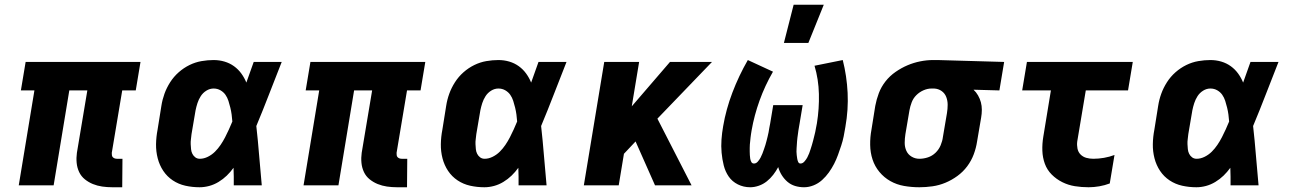

<svg xmlns="http://www.w3.org/2000/svg" viewBox="-20 -781 5440 809"><path d="M495 8H453Q431 8 410.5 5Q390 2 371.5 -5.5Q353 -13 337.5 -25.5Q322 -38 313.5 -56Q305 -74 303 -95Q301 -116 304 -137L348 -400H272L206 0H59L125 -400H68L88 -520H572L552 -400H495L451 -137Q451 -132 451.5 -127Q452 -122 455.5 -118.5Q459 -115 463.5 -113.5Q468 -112 473 -112H496Z M821 8Q790 8 761 1.5Q732 -5 708 -21Q684 -37 668 -61Q652 -85 644.5 -114Q637 -143 637.5 -173.5Q638 -204 644 -235L660 -335Q664 -361 673 -386Q682 -411 697 -434.5Q712 -458 733 -476.5Q754 -495 778.5 -507Q803 -519 829 -523.5Q855 -528 880 -528Q904 -528 926 -521.5Q948 -515 966 -502Q984 -489 997 -471Q1010 -453 1018 -433Q1026 -455 1033.5 -476.5Q1041 -498 1049 -520H1167Q1140 -452 1114 -384.5Q1088 -317 1060 -250Q1067 -188 1072 -125Q1077 -62 1083 0H965Q965 -18 965 -36.5Q965 -55 964 -74Q951 -56 935.5 -41Q920 -26 901 -14.5Q882 -3 861.5 2.5Q841 8 821 8ZM822 -112Q839 -112 856 -120.5Q873 -129 886 -142Q899 -155 909.5 -170.5Q920 -186 928.5 -202.5Q937 -219 944.5 -235.5Q952 -252 959 -269Q958 -284 956 -298.5Q954 -313 950.5 -327.5Q947 -342 942.5 -356Q938 -370 930 -381.5Q922 -393 909 -400.5Q896 -408 880 -408Q864 -408 849.5 -399Q835 -390 826 -376Q817 -362 812 -346.5Q807 -331 804 -316L787 -216Q786 -205 784.5 -194.5Q783 -184 783.5 -173.5Q784 -163 785 -152.5Q786 -142 790.5 -133Q795 -124 803 -118Q811 -112 822 -112Z M1695 8H1653Q1631 8 1610.5 5Q1590 2 1571.5 -5.5Q1553 -13 1537.5 -25.5Q1522 -38 1513.5 -56Q1505 -74 1503 -95Q1501 -116 1504 -137L1548 -400H1472L1406 0H1259L1325 -400H1268L1288 -520H1772L1752 -400H1695L1651 -137Q1651 -132 1651.5 -127Q1652 -122 1655.5 -118.5Q1659 -115 1663.5 -113.5Q1668 -112 1673 -112H1696Z M2021 8Q1990 8 1961 1.5Q1932 -5 1908 -21Q1884 -37 1868 -61Q1852 -85 1844.5 -114Q1837 -143 1837.5 -173.5Q1838 -204 1844 -235L1860 -335Q1864 -361 1873 -386Q1882 -411 1897 -434.5Q1912 -458 1933 -476.5Q1954 -495 1978.5 -507Q2003 -519 2029 -523.5Q2055 -528 2080 -528Q2104 -528 2126 -521.5Q2148 -515 2166 -502Q2184 -489 2197 -471Q2210 -453 2218 -433Q2226 -455 2233.5 -476.5Q2241 -498 2249 -520H2367Q2340 -452 2314 -384.5Q2288 -317 2260 -250Q2267 -188 2272 -125Q2277 -62 2283 0H2165Q2165 -18 2165 -36.5Q2165 -55 2164 -74Q2151 -56 2135.5 -41Q2120 -26 2101 -14.5Q2082 -3 2061.5 2.5Q2041 8 2021 8ZM2022 -112Q2039 -112 2056 -120.5Q2073 -129 2086 -142Q2099 -155 2109.5 -170.5Q2120 -186 2128.5 -202.5Q2137 -219 2144.5 -235.5Q2152 -252 2159 -269Q2158 -284 2156 -298.5Q2154 -313 2150.5 -327.5Q2147 -342 2142.5 -356Q2138 -370 2130 -381.5Q2122 -393 2109 -400.5Q2096 -408 2080 -408Q2064 -408 2049.5 -399Q2035 -390 2026 -376Q2017 -362 2012 -346.5Q2007 -331 2004 -316L1987 -216Q1986 -205 1984.5 -194.5Q1983 -184 1983.5 -173.5Q1984 -163 1985 -152.5Q1986 -142 1990.5 -133Q1995 -124 2003 -118Q2011 -112 2022 -112Z M2740 0 2658 -185 2609 -133 2587 0H2440L2526 -520H2673L2642 -333L2803 -520H2980L2750 -281L2894 0Z M3141 8Q3113 8 3089 -4Q3065 -16 3050.5 -37Q3036 -58 3029.5 -84Q3023 -110 3020.5 -137.5Q3018 -165 3020 -193Q3022 -221 3027 -249Q3039 -320 3066 -391Q3093 -462 3131 -528L3237 -479Q3203 -420 3180.5 -357.5Q3158 -295 3147 -232Q3146 -224 3144.5 -216.5Q3143 -209 3142.5 -201.5Q3142 -194 3141 -186.5Q3140 -179 3139.5 -172Q3139 -165 3139 -157.5Q3139 -150 3139 -142.5Q3139 -135 3139.5 -127.5Q3140 -120 3141 -113Q3142 -106 3145.5 -99Q3149 -92 3157 -92Q3166 -92 3173 -100Q3180 -108 3184.5 -116.5Q3189 -125 3192.5 -134Q3196 -143 3199 -152Q3202 -161 3205 -170Q3208 -179 3210 -188Q3212 -197 3214.5 -206Q3217 -215 3218.5 -224Q3220 -233 3221.5 -242Q3223 -251 3225 -260L3238 -338H3362L3349 -260Q3348 -253 3346.5 -245.5Q3345 -238 3344 -230.5Q3343 -223 3342 -215.5Q3341 -208 3340 -201Q3339 -194 3338.5 -186.5Q3338 -179 3337.5 -171.5Q3337 -164 3336.5 -156.5Q3336 -149 3336 -142Q3336 -135 3337 -127.5Q3338 -120 3339 -113Q3340 -106 3343 -99Q3346 -92 3353 -92Q3362 -92 3369.5 -100.5Q3377 -109 3381.5 -117.5Q3386 -126 3389.5 -135Q3393 -144 3395.5 -152.5Q3398 -161 3401 -170Q3404 -179 3406 -188Q3408 -197 3410.5 -206Q3413 -215 3415 -224.5Q3417 -234 3418.5 -243Q3420 -252 3422 -261Q3432 -323 3430.5 -385Q3429 -447 3412 -504L3531 -528Q3548 -461 3551.5 -390Q3555 -319 3542 -246Q3539 -227 3535 -207Q3531 -187 3524.5 -167.5Q3518 -148 3511 -128.5Q3504 -109 3494.5 -90.5Q3485 -72 3472.5 -54.5Q3460 -37 3444 -22.5Q3428 -8 3408 0Q3388 8 3368 8Q3348 8 3330 2.5Q3312 -3 3298 -15Q3284 -27 3274 -43Q3264 -59 3259 -77Q3250 -60 3238 -44.5Q3226 -29 3211 -17Q3196 -5 3177.5 1.5Q3159 8 3141 8ZM3283 -600 3324 -761H3451L3386 -600Z M3854 8Q3821 8 3789.5 2.5Q3758 -3 3731.5 -18Q3705 -33 3685.5 -56.5Q3666 -80 3656.5 -109Q3647 -138 3646.5 -170.5Q3646 -203 3652 -235L3668 -335Q3673 -362 3683 -388.5Q3693 -415 3711 -438Q3729 -461 3753.5 -478Q3778 -495 3804 -506Q3830 -517 3857.5 -522.5Q3885 -528 3912 -528H3931L4211 -520L4191 -400L4082 -403Q4093 -393 4101 -379Q4109 -365 4113 -350Q4117 -335 4117 -318.5Q4117 -302 4114 -285L4097 -185Q4093 -158 4083 -131Q4073 -104 4055.5 -80.5Q4038 -57 4014 -39.5Q3990 -22 3963.5 -11Q3937 0 3909 4Q3881 8 3854 8ZM3854 -112Q3872 -112 3890 -118Q3908 -124 3922 -137.5Q3936 -151 3943.5 -169Q3951 -187 3953 -204L3970 -304Q3973 -322 3973 -339.5Q3973 -357 3967 -372.5Q3961 -388 3947.5 -397.5Q3934 -407 3916 -408H3905Q3888 -408 3871 -400.5Q3854 -393 3841 -380Q3828 -367 3821.5 -350Q3815 -333 3812 -316L3795 -216Q3792 -197 3792 -179Q3792 -161 3799 -145.5Q3806 -130 3821 -121Q3836 -112 3854 -112Z M4567 8Q4537 8 4509 3.5Q4481 -1 4456 -13.5Q4431 -26 4411.5 -45.5Q4392 -65 4382.5 -91Q4373 -117 4372 -146Q4371 -175 4376 -205L4408 -400H4287L4307 -520H4753L4733 -400H4555L4519 -185Q4517 -170 4520 -155Q4523 -140 4533 -130Q4543 -120 4557 -116Q4571 -112 4587 -112Q4609 -112 4632 -116Q4655 -120 4676 -128L4656 -8Q4635 0 4612 4Q4589 8 4567 8Z M5021 8Q4990 8 4961 1.5Q4932 -5 4908 -21Q4884 -37 4868 -61Q4852 -85 4844.5 -114Q4837 -143 4837.5 -173.5Q4838 -204 4844 -235L4860 -335Q4864 -361 4873 -386Q4882 -411 4897 -434.5Q4912 -458 4933 -476.5Q4954 -495 4978.5 -507Q5003 -519 5029 -523.5Q5055 -528 5080 -528Q5104 -528 5126 -521.5Q5148 -515 5166 -502Q5184 -489 5197 -471Q5210 -453 5218 -433Q5226 -455 5233.5 -476.5Q5241 -498 5249 -520H5367Q5340 -452 5314 -384.5Q5288 -317 5260 -250Q5267 -188 5272 -125Q5277 -62 5283 0H5165Q5165 -18 5165 -36.5Q5165 -55 5164 -74Q5151 -56 5135.5 -41Q5120 -26 5101 -14.5Q5082 -3 5061.5 2.5Q5041 8 5021 8ZM5022 -112Q5039 -112 5056 -120.5Q5073 -129 5086 -142Q5099 -155 5109.5 -170.5Q5120 -186 5128.5 -202.5Q5137 -219 5144.5 -235.5Q5152 -252 5159 -269Q5158 -284 5156 -298.5Q5154 -313 5150.5 -327.5Q5147 -342 5142.5 -356Q5138 -370 5130 -381.5Q5122 -393 5109 -400.5Q5096 -408 5080 -408Q5064 -408 5049.5 -399Q5035 -390 5026 -376Q5017 -362 5012 -346.5Q5007 -331 5004 -316L4987 -216Q4986 -205 4984.5 -194.5Q4983 -184 4983.5 -173.5Q4984 -163 4985 -152.5Q4986 -142 4990.5 -133Q4995 -124 5003 -118Q5011 -112 5022 -112Z"/></svg>

Font: Iosevka Heavy Extended Oblique
Style: Regular
Weight: 900
Width: 7
Italic angle: -9°
Monospace: yes
Designer: Belleve Invis
Foundry: Belleve Invis
Version: Version 32.5.0; ttfautohint (v1.8.4)